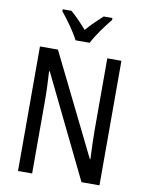

<svg xmlns="http://www.w3.org/2000/svg" viewBox="-100 -1013 827 1084"><g transform="rotate(10 313.0 -471.5)"><path d="M272 -783H353C375 -829 423 -892 455 -932V-943H405C371 -912 347 -889 312 -850C281 -885 248 -920 220 -943H170V-932C206 -888 249 -828 272 -783ZM547 0V-714H466V-294C466 -247 469 -187 471 -136H468L183 -714H80V0H161V-426C161 -477 158 -533 155 -585H159L444 0Z"/></g></svg>

Font: Noto Sans Lao UI Cond
Style: Regular
Weight: 400
Width: 3
Designer: Monotype Design Team
Foundry: Monotype Imaging Inc.
Version: Version 2.000